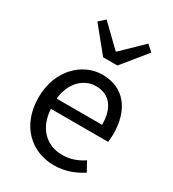

<svg xmlns="http://www.w3.org/2000/svg" viewBox="-202 -942 957 1064"><g transform="rotate(30 277.0 -410.0)"><path d="M311 13C385 13 443 -12 491 -43L458 -103C418 -76 375 -60 322 -60C219 -60 148 -134 142 -250H508C510 -263 512 -282 512 -302C512 -457 434 -557 296 -557C170 -557 51 -447 51 -271C51 -92 167 13 311 13ZM141 -315C152 -422 220 -484 297 -484C382 -484 432 -425 432 -315ZM250 -642H341L468 -798L429 -833L298 -706H293L162 -833L123 -798Z"/></g></svg>

Font: Noto Sans CJK JP Regular
Style: Regular
Weight: 400
Designer: Ryoko NISHIZUKA (kana & ideographs); Paul D. Hunt (Latin, Greek & Cyrillic); Wenlong ZHANG (bopomofo); Sandoll Communica
Foundry: Adobe Systems Incorporated
Version: Version 1.001;PS 1.001;hotconv 1.0.78;makeotf.lib2.5.61930